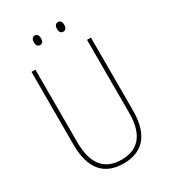

<svg xmlns="http://www.w3.org/2000/svg" viewBox="-214 -993 983 1108"><g transform="rotate(-30 277.0 -438.5)"><path d="M176 -854C176 -837 183 -823 200 -823C216 -823 224 -836 224 -854C224 -872 216 -887 200 -887C183 -887 176 -871 176 -854ZM330 -855C330 -837 338 -823 354 -823C371 -823 379 -837 379 -855C379 -873 371 -887 354 -887C338 -887 330 -872 330 -855ZM475 -228V-714H449V-228C449 -72 379 -15 277 -15C169 -15 105 -79 105 -232V-714H79V-228C79 -66 150 10 277 10C390 10 475 -52 475 -228Z"/></g></svg>

Font: Noto Sans Sinhala Condensed Thin
Style: Regular
Weight: 100
Width: 3
Designer: Jelle Bosma - Monotype Design Team
Foundry: Monotype Imaging Inc.
Version: Version 2.006